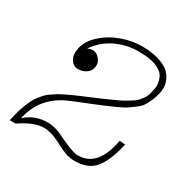

<svg xmlns="http://www.w3.org/2000/svg" viewBox="-141 -739 882 888"><g transform="rotate(30 300.0 -295.0)"><path d="M13.2 0Q19 -26.9 24.9 -48.3Q30.8 -69.8 38.3 -88.9Q45.9 -107.9 52.5 -122.3Q59.1 -136.7 70.1 -150.6Q81.1 -164.6 89.8 -174.3Q98.6 -184.1 114.3 -195.1Q129.9 -206.1 142.3 -213.6Q154.8 -221.2 176.8 -231.7Q198.7 -242.2 216.1 -250Q233.4 -257.8 262.7 -270Q307.1 -288.6 330.8 -298.8Q354.5 -309.1 384 -322.5Q413.6 -335.9 427.5 -343.8Q441.4 -351.6 459 -362.8Q476.6 -374 483.9 -382.1Q491.2 -390.1 499.8 -401.9Q508.3 -413.6 512.2 -425.3Q516.1 -437 519 -452.1Q524.4 -473.6 521.5 -490.7Q518.6 -507.8 512.9 -520.5Q507.3 -533.2 495.4 -542.5Q483.4 -551.8 470.2 -557.9Q457 -564 439.7 -567.6Q422.4 -571.3 405.5 -572.5Q388.7 -573.7 369.6 -573.7Q304.2 -573.2 248 -545.4Q191.9 -517.6 157.2 -465.8Q189 -481.4 211.4 -462.9Q233.9 -444.3 233.9 -421.4Q233.9 -393.6 214.4 -378.2Q194.8 -362.8 168 -362.3Q144 -361.8 129.2 -384Q114.3 -406.2 120.1 -440.4Q127.9 -486.8 169.4 -524.9Q210.9 -563 266.1 -583Q321.3 -603 375.5 -602.5Q405.8 -602.5 432.9 -597.7Q460 -592.8 485.6 -582Q511.2 -571.3 527.1 -554Q543 -536.6 550.8 -511.5Q558.6 -486.3 550.8 -452.6Q545.4 -429.7 536.6 -410.9Q527.8 -392.1 519.5 -377.9Q511.2 -363.8 491 -348.9Q470.7 -334 457.5 -324.7Q444.3 -315.4 410.6 -300.3Q377 -285.2 356.9 -276.6Q336.9 -268.1 288.1 -248.5Q275.9 -243.7 270 -241.2Q205.1 -215.8 186 -206.1Q104.5 -164.1 71.3 -89.4Q60.1 -64 53.2 -34.2Q103 -79.1 171.4 -79.1Q181.2 -79.1 191.2 -77.6Q201.2 -76.2 207.5 -75Q213.9 -73.7 224.9 -69.6Q235.8 -65.4 239.3 -64Q242.7 -62.5 255.6 -56.4Q268.6 -50.3 271 -49.3Q273.9 -47.9 282.2 -44.2Q290.5 -40.5 293.9 -39.1Q297.4 -37.6 304.9 -34.2Q312.5 -30.8 316.4 -29.3Q320.3 -27.8 327.1 -25.4Q334 -22.9 338.4 -21.7Q342.8 -20.5 348.1 -19Q353.5 -17.6 358.2 -17.1Q362.8 -16.6 367.2 -16.6Q473.1 -16.6 501 -171.9L531.7 -169.4Q510.3 -75.2 474.6 -31Q439 13.2 367.2 13.2Q338.9 13.2 315.2 4.4Q291.5 -4.4 262.7 -20.5Q242.2 -30.3 231.7 -34.9Q221.2 -39.6 203.6 -44.4Q186 -49.3 171.4 -49.3Q116.2 -49.3 44.4 0Z"/></g></svg>

Font: Compagnon Light Italic
Style: Regular
Weight: 400
Italic angle: -12°
Designer: Valentin Papon
Foundry: Velvetyne Type Foundry
Version: Version 1.000;PS 001.000;hotconv 1.0.88;makeotf.lib2.5.64775